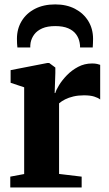

<svg xmlns="http://www.w3.org/2000/svg" viewBox="-20 -830 484 850"><path d="M25.5 0V-48L87 -59.5V-443.5L27 -463.5V-519.5L189 -551H198L225 -531V-507L222 -418L225 -418.5Q228.5 -432 241.8 -453.5Q255 -475 276.2 -497Q297.5 -519 325.8 -534Q354 -549 387.5 -549Q400.5 -549 409.5 -547Q418.5 -545 423.5 -543V-389.5Q414.5 -397 397 -402.5Q379.5 -408 351.5 -408Q326 -408 305 -403Q284 -398 268.2 -390Q252.5 -382 241.5 -372.5V-60L341.5 -48V0ZM224.5 -810.5Q274.5 -810.5 312 -791Q349.5 -771.5 370.8 -737Q392 -702.5 392 -657.5Q392 -648 391.5 -637.8Q391 -627.5 390.5 -620H334.5Q334.5 -624.5 334.2 -630Q334 -635.5 332.5 -641.5Q329 -661.5 316.8 -678.2Q304.5 -695 281.8 -704.8Q259 -714.5 224.5 -714.5Q190 -714.5 167.2 -704.5Q144.5 -694.5 132 -678Q119.5 -661.5 115.5 -641Q114.5 -635.5 114.2 -630Q114 -624.5 114 -620H57Q56 -627.5 55.5 -637.8Q55 -648 55 -658.5Q55 -702.5 76 -737Q97 -771.5 135 -791Q173 -810.5 224.5 -810.5Z"/></svg>

Font: Merriweather 60pt ExtraBold
Style: Regular
Weight: 800
Version: Version 2.100